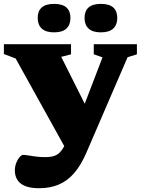

<svg xmlns="http://www.w3.org/2000/svg" viewBox="-23 -728 732 988"><path d="M461 -98.5 328.5 61.5 57.5 -427 -3 -450V-500.5H342.5V-448.5L292 -435.5ZM178.5 240.5Q115 240.5 84.2 216.8Q53.5 193 53.5 148.5Q53.5 127.5 61 109.2Q68.5 91 78.5 80Q88.5 69 95.5 69Q106 69 122.5 71.8Q139 74.5 160.8 77.5Q182.5 80.5 209 80.5Q238 80.5 255.5 74.5Q273 68.5 284.2 57Q295.5 45.5 304.5 29.5L332 -20.5L367 -74L504.5 -433L459.5 -448.5V-500.5H681.5V-448.5L633.5 -433.5L422 56.5Q393.5 123 358 163.5Q322.5 204 278.2 222.2Q234 240.5 178.5 240.5ZM255.5 -561.5Q212.5 -561.5 191.8 -581Q171 -600.5 171 -636Q171 -671 191.8 -689.5Q212.5 -708 255.5 -708Q298 -708 318.8 -689.5Q339.5 -671 339.5 -636Q339.5 -600.5 318.8 -581Q298 -561.5 255.5 -561.5ZM496 -561.5Q453.5 -561.5 432.8 -581Q412 -600.5 412 -636Q412 -671 432.8 -689.5Q453.5 -708 496 -708Q539 -708 559.8 -689.5Q580.5 -671 580.5 -636Q580.5 -600.5 559.8 -581Q539 -561.5 496 -561.5Z"/></svg>

Font: Newsreader 9pt ExtraBold
Style: Regular
Weight: 800
Designer: Hugues Gentile
Foundry: Production Type
Version: Version 1.003